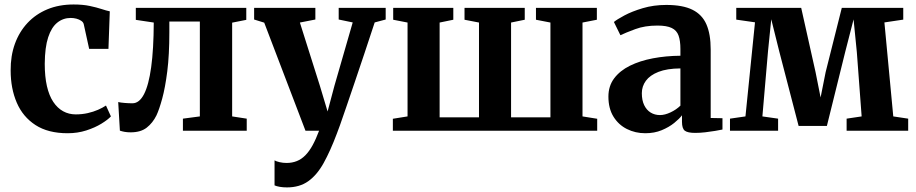

<svg xmlns="http://www.w3.org/2000/svg" viewBox="-20 -583 4082 856"><path d="M281.5 11Q194.5 11 138.2 -25.5Q82 -62 54.8 -125.2Q27.5 -188.5 27.5 -269Q27 -334 46.5 -387.8Q66 -441.5 102.8 -480.8Q139.5 -520 191.2 -541.5Q243 -563 308 -563Q349.5 -563 380 -556.5Q410.5 -550 432.5 -542.8Q454.5 -535.5 469.5 -532.5L463.5 -365H377.5L353.5 -474.5Q351.5 -484 342.2 -490.2Q333 -496.5 320.5 -499.8Q308 -503 295.5 -503Q261.5 -503 235.5 -482.2Q209.5 -461.5 194.8 -416.8Q180 -372 179.5 -298.5Q179.5 -241.5 189.2 -199Q199 -156.5 217.5 -128.8Q236 -101 261.5 -87Q287 -73 317.5 -73Q346.5 -73 371.5 -78.8Q396.5 -84.5 417 -93.5Q437.5 -102.5 452.5 -112.5L474.5 -64Q460.5 -49 432 -31.5Q403.5 -14 364.8 -1.5Q326 11 281.5 11Z M562.5 7Q547.5 7 535.2 4.8Q523 2.5 514.5 -0.5L507 -128Q517.5 -125.5 536 -124Q554.5 -122.5 570.5 -122.5Q601 -122.5 622 -163Q643 -203.5 654 -283.5Q665 -363.5 665.5 -482.5L585.5 -494.5V-548H1078V-494.5L1015 -482V-64L1080 -54V0H795.5V-54L871 -64V-487H735V-439Q735 -338.5 725.8 -265.2Q716.5 -192 703.2 -143.5Q690 -95 677.5 -68.5Q661 -35 634.2 -14Q607.5 7 562.5 7Z M1259.5 252.5Q1242 252.5 1227.5 250Q1213 247.5 1204 243.5V132Q1211.5 136.5 1226.5 140Q1241.5 143.5 1257.5 143.5Q1282.5 143.5 1303.2 135.2Q1324 127 1341.2 109.5Q1358.5 92 1373.5 64.8Q1388.5 37.5 1402.5 0H1342L1158 -482L1113 -496V-548H1386V-496L1317 -482.5L1406 -201L1440.5 -86L1471 -200.5L1552.5 -483L1490 -496V-548H1699.5V-496L1650.5 -483Q1628 -414.5 1605.2 -346.2Q1582.5 -278 1561.5 -216.5Q1540.5 -155 1523.8 -105.8Q1507 -56.5 1495.8 -25Q1484.5 6.5 1481.5 13.5Q1452.5 90.5 1422.8 144Q1393 197.5 1354.2 225Q1315.5 252.5 1259.5 252.5Z M1731.5 0V-53.5L1797 -64V-482.5L1733 -495V-548H2001V-495L1940 -482.5V-60H2115.5V-482.5L2051 -495V-548H2319.5V-495L2258.5 -482.5V-60H2434V-482.5L2369.5 -495V-548H2641V-495L2577 -482.5V-64L2642.5 -53.5V0Z M2857 11Q2812.5 11 2775 -7.8Q2737.5 -26.5 2715 -63Q2692.5 -99.5 2692.5 -152.5Q2692.5 -199.5 2718.2 -233.8Q2744 -268 2788.5 -290Q2833 -312 2891 -323Q2949 -334 3013.5 -334.5V-364.5Q3013.5 -401.5 3005.2 -424.5Q2997 -447.5 2974.8 -458.2Q2952.5 -469 2911 -469Q2855 -469 2812.5 -453.2Q2770 -437.5 2746 -426L2717 -485Q2730 -496 2763.5 -514Q2797 -532 2845.5 -546.5Q2894 -561 2950.5 -561Q3024 -561 3067.2 -539.5Q3110.5 -518 3129.5 -474.2Q3148.5 -430.5 3148.5 -362.5V-57L3201 -56V-5.5Q3189.5 -3 3168.8 0.5Q3148 4 3124 6.8Q3100 9.5 3079.5 9.5Q3046 9.5 3033.2 -0.2Q3020.5 -10 3020.5 -40V-69Q3009 -53.5 2985.8 -34.8Q2962.5 -16 2930 -2.5Q2897.5 11 2857 11ZM2922.5 -70Q2944 -70 2969.5 -82Q2995 -94 3013.5 -112V-278Q2953.5 -277.5 2915.5 -262.5Q2877.5 -247.5 2859.5 -222.8Q2841.5 -198 2841.5 -167.5Q2841.5 -136 2852 -114.2Q2862.5 -92.5 2880.8 -81.2Q2899 -70 2922.5 -70Z M3234.5 0V-54L3303.5 -64L3346 -483.5L3262.5 -495.5V-548H3552L3616 -261.5L3638.5 -148.5L3661 -261.5L3733 -548H4007V-495.5L3923 -483L3962.5 -64L4029 -54V0H3754.5V-54L3821.5 -64L3800 -351L3785.5 -496.5L3748.5 -352.5L3666.5 -21.5H3540.5L3454 -354.5L3418.5 -497L3404 -354L3379 -64L3449 -54V0Z"/></svg>

Font: Merriweather 36pt
Style: Bold
Weight: 700
Designer: Eben Sorkin
Foundry: Eben Sorkin
Version: Version 2.100